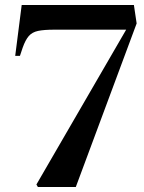

<svg xmlns="http://www.w3.org/2000/svg" viewBox="-20 -750 577 770"><path d="M132 0 126 -10 486 -631H198Q156 -631 132.5 -626Q109 -621 95.5 -605.5Q82 -590 71 -559L60 -526H41L67 -730H517L528 -656L284 0Z"/></svg>

Font: Literata 72pt SemiBold
Style: Italic
Weight: 600
Italic angle: -2°
Designer: Latin by Veronika Burian and Jose Scaglione. Greek by Irene Vlachou. Cyrillic by Vera Evstafieva
Foundry: TypeTogether
Version: Version 3.002